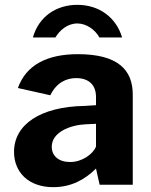

<svg xmlns="http://www.w3.org/2000/svg" viewBox="-20 -764 624 794"><path d="M485 -609C460 -693 389 -744 300 -744C214 -744 141 -697 116 -609H209C227 -639 259 -667 300 -667C337 -667 374 -641 391 -609ZM200 10C274 10 331 -21 377 -67L392 0H529V-373C529 -474 469 -540 302 -540C176 -540 88 -496 54 -400L188 -370C214 -423 255 -441 295 -441C348 -441 377 -412 377 -363V-329L330 -326C147 -323 38 -249 38 -136C38 -51 99 10 200 10ZM270 -94C223 -94 194 -119 194 -157C194 -218 271 -247 334 -250L377 -252V-158C365 -127 320 -94 270 -94Z"/></svg>

Font: 18Franklin
Style: Bold
Weight: 700
Designer: Pablo Impallari, Rodrigo Fuenzalida (Modified by Dan O. Williams)
Version: Version 0.025;PS 000.025;hotconv 1.0.88;makeotf.lib2.5.64775